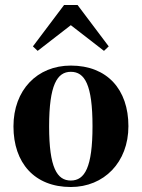

<svg xmlns="http://www.w3.org/2000/svg" viewBox="-20 -735 569 770"><path d="M264 -11C209 -11 177 -62 177 -228C177 -394 209 -447 264 -447C320 -447 351 -395 351 -229C351 -64 320 -11 264 -11ZM264 15C397 15 495 -84 495 -229C495 -376 410 -472 264 -472C129 -472 34 -374 34 -228C34 -82 118 15 264 15ZM397 -531 416 -549 291 -715H237L112 -549L131 -531L264 -634Z"/></svg>

Font: Source Serif 4 Display
Style: Bold
Weight: 700
Designer: Frank Grießhammer
Foundry: Adobe Systems Incorporated
Version: Version 4.004;hotconv 1.0.117;makeotfexe 2.5.65602